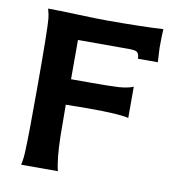

<svg xmlns="http://www.w3.org/2000/svg" viewBox="-73 -695 702 761"><g transform="rotate(10 277.5 -314.0)"><path d="M525 -494H445Q445 -516 433 -522Q426 -526 399 -526H198V-368H282Q356 -368 390 -370Q428 -373 448 -382V-256Q414 -266 283 -266Q236 -266 195 -265Q195 -197 196 -138Q198 -46 210 0H62Q68 -25 69 -58Q72 -124 72 -324Q72 -544 68 -588Q67 -603 60 -628Q100 -628 178 -625Q258 -622 297 -622Q441 -622 524 -627Q522 -605 522 -551Q522 -544 523.5 -522Q525 -500 525 -494Z"/></g></svg>

Font: GFS Neohellenic Rg
Style: Bold
Weight: 700
Designer: Designed by Takis Katsoulidis and George D. Matthiopoulos.
Foundry: Designed by Takis Katsoulidis and George D. Matthiopoulos.
Version: Version 1.0